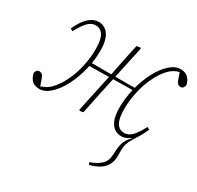

<svg xmlns="http://www.w3.org/2000/svg" viewBox="-159 -681 1140 1112"><g transform="rotate(30 411.0 -125.0)"><path d="M563 248 557 233Q603 217 627.5 193.5Q652 170 654 133L657 87Q659 68 663.5 51.5Q668 35 677 20.5Q686 6 701 -9L695 -17L747 -101L763 -103Q748 -68 733.5 -44.5Q719 -21 707 -2Q695 17 688.5 36.5Q682 56 682 82V122Q682 171 651.5 202.5Q621 234 563 248ZM93 11Q71 11 55.5 2.5Q40 -6 31.5 -21Q23 -36 19 -53Q21 -62 26.5 -70Q32 -78 44 -78Q56 -78 63 -71.5Q70 -65 75 -51L92 -3H80H105L90 -7Q126 -12 157 -45Q188 -78 212 -127.5Q236 -177 249 -236Q262 -295 262 -352Q262 -416 244 -444Q226 -472 194 -472Q163 -472 139 -444.5Q115 -417 93 -374L77 -384Q91 -416 109.5 -442Q128 -468 151 -483Q174 -498 201 -498Q225 -498 245.5 -483.5Q266 -469 278 -438.5Q290 -408 290 -359Q290 -292 273.5 -226.5Q257 -161 229 -107.5Q201 -54 165.5 -21.5Q130 11 93 11ZM261 -249 263 -271H582L581 -254ZM362 4 355 0 412 -266Q419 -303 426.5 -339.5Q434 -376 441.5 -412.5Q449 -449 457 -485L479 -490L486 -485L429 -220Q417 -165 405.5 -110Q394 -55 383 0ZM639 11Q615 11 594.5 -3Q574 -17 562 -47.5Q550 -78 550 -128Q550 -194 566.5 -259.5Q583 -325 611 -379Q639 -433 674.5 -465.5Q710 -498 747 -498Q770 -498 785 -489Q800 -480 809 -465.5Q818 -451 821 -434Q820 -425 814 -416.5Q808 -408 796 -408Q784 -408 777 -415Q770 -422 765 -436L747 -487L768 -484L740 -479L750 -480Q714 -474 683 -441.5Q652 -409 628 -359Q604 -309 591 -250.5Q578 -192 578 -135Q578 -70 596 -42Q614 -14 646 -14Q677 -14 701.5 -42Q726 -70 747 -112L763 -103Q749 -71 730.5 -45Q712 -19 689 -4Q666 11 639 11Z"/></g></svg>

Font: Source Serif 4 ExtraLight
Style: Italic
Weight: 250
Italic angle: -12°
Designer: Frank Grießhammer
Foundry: Adobe Systems Incorporated
Version: Version 4.004;hotconv 1.0.116;makeotfexe 2.5.65601